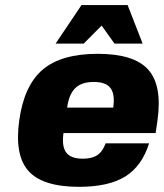

<svg xmlns="http://www.w3.org/2000/svg" viewBox="-20 -720 640 750"><path d="M228 -200.2Q220.7 -147.9 238.8 -124Q256.8 -100.1 304.2 -100.1Q339.4 -100.1 360.4 -114.3Q381.3 -128.4 392.6 -160.2H562.5Q534.2 -70.8 469.2 -30.5Q404.3 9.8 288.6 9.8Q147 9.8 91.6 -51.8Q36.1 -113.3 55.2 -250Q74.2 -386.7 147 -448.2Q219.7 -509.8 361.8 -509.8Q503.4 -509.8 558.8 -448.2Q614.3 -386.7 595.2 -250L587.9 -200.2ZM242.2 -299.8H422.4Q429.7 -352.1 411.6 -376Q393.6 -399.9 346.2 -399.9Q298.8 -399.9 274.2 -376Q249.5 -352.1 242.2 -299.8ZM478.5 -700.2 537.1 -549.8H427.2L377 -620.1L307.1 -549.8H197.3L298.3 -700.2Z"/></svg>

Font: Fivo Sans Heavy
Style: Regular
Weight: 900
Designer: Alexander Slobzheninov
Foundry: Alexander Slobzheninov
Version: 1.0